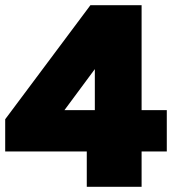

<svg xmlns="http://www.w3.org/2000/svg" viewBox="-20 -719 662 739"><path d="M314 -136H0V-260L328 -699H525V-295H622V-136H525V0H314ZM345 -295V-453L228 -295Z"/></svg>

Font: Prompt ExtraBold
Style: Regular
Weight: 800
Designer: Katatrad Team
Foundry: CadsonDemak
Version: Version 1.001